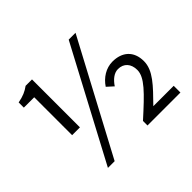

<svg xmlns="http://www.w3.org/2000/svg" viewBox="-165 -983 1232 1232"><g transform="rotate(-45 451.5 -367.0)"><path d="M165 -298H236V-733H178C148 -711 119 -698 71 -689V-642H165ZM179 13H240L645 -747H583ZM551 0H850V-61H665C758 -156 827 -224 827 -308C827 -400 769 -449 682 -449C623 -449 570 -415 537 -365L580 -326C604 -362 636 -390 673 -390C725 -390 757 -354 757 -298C757 -231 686 -163 551 -41Z"/></g></svg>

Font: Noto Sans T Chinese Regular
Style: Regular
Weight: 400
Designer: Ryoko NISHIZUKA (kana & ideographs); Paul D. Hunt (Latin, Greek & Cyrillic); Wenlong ZHANG (bopomofo); Sandoll Communica
Foundry: Adobe Systems Incorporated
Version: Version 1.000;PS 1;hotconv 1.0.78;makeotf.lib2.5.61930